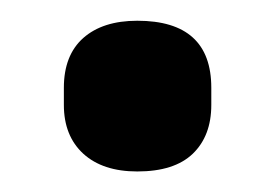

<svg xmlns="http://www.w3.org/2000/svg" viewBox="-20 -159 268 187"><path d="M113.7 8Q80.1 8 61.1 -9.3Q42.2 -26.7 42.2 -56.8V-73.5Q42.2 -105.2 61.1 -122Q80.1 -138.8 113.7 -138.8Q185.8 -138.8 185.8 -73.5V-56.8Q185.8 -26.7 167.8 -9.3Q149.8 8 113.7 8Z"/></svg>

Font: Sofia Sans Condensed
Style: Regular
Weight: 400
Designer: Botio Nikoltchev, Ani Petrova
Foundry: lettersoup
Version: Version 4.100